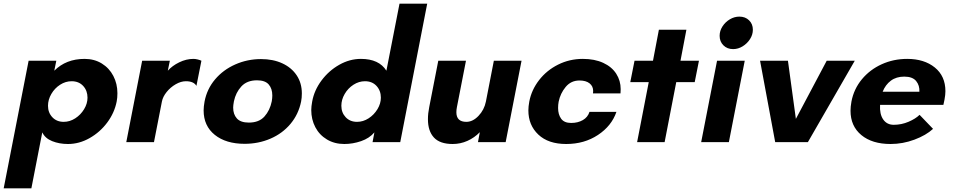

<svg xmlns="http://www.w3.org/2000/svg" viewBox="-75 -770 5192 1040"><path d="M80 -441H230L219 -387Q283 -451 383 -451Q436 -451 476.5 -426Q517 -401 539 -358.5Q561 -316 561 -265Q561 -240 557 -220Q545 -159 506 -106.5Q467 -54 410.5 -22Q354 10 293 10Q246 10 207.5 -5.5Q169 -21 154 -53L95 250H-55ZM270 -110Q303 -110 332.5 -129Q362 -148 380.5 -178.5Q399 -209 399 -241Q399 -279 375.5 -304.5Q352 -330 313 -330Q280 -330 250.5 -311Q221 -292 203 -261Q185 -230 185 -197Q185 -160 208.5 -135Q232 -110 270 -110Z M695 -441H845L834 -387Q858 -414 896 -432.5Q934 -451 973 -451Q983 -451 995.5 -448Q1008 -445 1016 -441L989 -305Q974 -330 932 -330Q905 -330 876.5 -313.5Q848 -297 827.5 -271.5Q807 -246 802 -220L759 0H609Z M1028 -172Q1028 -192 1033 -220Q1046 -288 1090 -340Q1134 -392 1199.5 -421Q1265 -450 1339 -450Q1404 -450 1454 -427Q1504 -404 1532 -362Q1560 -320 1560 -264Q1560 -240 1556 -220Q1542 -151 1498.5 -99Q1455 -47 1390 -19Q1325 9 1250 9Q1149 9 1088.5 -39.5Q1028 -88 1028 -172ZM1188 -187Q1188 -151 1208 -128.5Q1228 -106 1273 -106Q1328 -106 1357.5 -139Q1387 -172 1397 -221Q1400 -238 1400 -253Q1400 -290 1380.5 -312.5Q1361 -335 1317 -335Q1263 -335 1232.5 -302Q1202 -269 1192 -221Q1188 -199 1188 -187Z M1611 -174Q1611 -193 1616 -220Q1627 -281 1666.5 -334Q1706 -387 1762.5 -419Q1819 -451 1880 -451Q1978 -451 2018 -387L2089 -750H2239L2093 0H1943L1953 -53Q1926 -21 1881 -5.5Q1836 10 1790 10Q1737 10 1696 -14.5Q1655 -39 1633 -81Q1611 -123 1611 -174ZM1859 -110Q1892 -110 1921.5 -129Q1951 -148 1969.5 -178.5Q1988 -209 1988 -241Q1988 -279 1964.5 -304.5Q1941 -330 1902 -330Q1869 -330 1839.5 -311Q1810 -292 1792 -261Q1774 -230 1774 -197Q1774 -160 1797.5 -135Q1821 -110 1859 -110Z M2243 -124Q2243 -156 2250 -190L2299 -441H2449L2400 -190Q2397 -175 2397 -162Q2397 -110 2451 -110Q2486 -110 2517 -142.5Q2548 -175 2557 -220L2600 -441H2750L2664 0H2514L2524 -54Q2495 -24 2457 -7Q2419 10 2377 10Q2308 10 2275.5 -25Q2243 -60 2243 -124Z M2787 -172Q2787 -193 2792 -220Q2804 -283 2845 -336Q2886 -389 2948 -420Q3010 -451 3082 -451Q3146 -451 3192.5 -429.5Q3239 -408 3263 -370.5Q3287 -333 3287 -287Q3287 -272 3286 -264H3137Q3138 -268 3138 -277Q3138 -303 3118.5 -318.5Q3099 -334 3064 -334Q3018 -334 2989 -299Q2960 -264 2951 -219Q2948 -203 2948 -185Q2948 -150 2964.5 -127Q2981 -104 3019 -104Q3055 -104 3082 -119.5Q3109 -135 3118 -164H3264Q3238 -88 3164 -39Q3090 10 2992 10Q2895 10 2841 -41Q2787 -92 2787 -172Z M3439 -325H3339L3362 -441H3462L3494 -609H3643L3611 -441H3711L3688 -325H3588L3525 0H3376Z M3809 -441H3959L3873 0H3723ZM3930 -680Q3962 -680 3982.5 -660Q4003 -640 4003 -609Q4003 -582 3987.5 -558Q3972 -534 3947.5 -519Q3923 -504 3896 -504Q3864 -504 3843.5 -524.5Q3823 -545 3823 -576Q3823 -603 3838.5 -627Q3854 -651 3878.5 -665.5Q3903 -680 3930 -680Z M4042 -441H4193L4236 -126L4403 -441H4555L4301 0H4124Z M4532 -170Q4532 -192 4537 -220Q4550 -288 4593.5 -340.5Q4637 -393 4701 -422Q4765 -451 4839 -451Q4931 -451 4988.5 -404.5Q5046 -358 5046 -276Q5046 -257 5041 -230L5035 -202H4692Q4689 -152 4709 -123Q4729 -94 4766 -94Q4808 -94 4846.5 -110.5Q4885 -127 4906 -148L4979 -72Q4941 -37 4878 -13.5Q4815 10 4749 10Q4649 10 4590.5 -38.5Q4532 -87 4532 -170ZM4905 -273Q4907 -307 4887.5 -331Q4868 -355 4823 -355Q4780 -355 4750.5 -333Q4721 -311 4706 -273Z"/></svg>

Font: Teachers
Style: Bold Italic
Weight: 700
Designer: Alfredo Marco Pradil & Chank Diesel
Version: Version 0.009